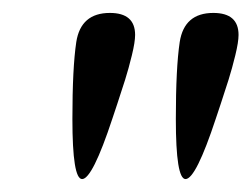

<svg xmlns="http://www.w3.org/2000/svg" viewBox="-20 -685 389 297"><path d="M267 -408Q252 -408 252 -501Q252 -580 258 -620Q265 -665 310 -665Q349 -665 349 -631Q349 -620 344 -599.5Q339 -579 333.5 -561.5Q328 -544 321.5 -524.5Q315 -505 314 -502Q283 -408 267 -408ZM107 -408Q92 -408 92 -501Q92 -580 98 -620Q105 -665 150 -665Q189 -665 189 -631Q189 -620 184 -599.5Q179 -579 173.5 -561.5Q168 -544 161.5 -524.5Q155 -505 154 -502Q123 -408 107 -408Z"/></svg>

Font: Judson
Style: Italic
Weight: 400
Italic angle: -9.5°
Version: Version 20110429